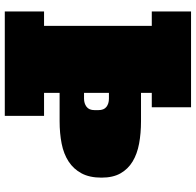

<svg xmlns="http://www.w3.org/2000/svg" viewBox="-28 -790 818 802"><g transform="rotate(90 381.0 -389.0)"><path d="M28 -778H428V-614H368V-569H486Q537 -569 580 -561Q623 -553 654.5 -534Q686 -515 704 -483.5Q722 -452 722 -404Q722 -354 704 -320.5Q686 -287 654.5 -266.5Q623 -246 580 -237.5Q537 -229 486 -229H368V-164H464V0H28V-164H88V-614H28ZM392 -331Q412 -331 426 -341.5Q440 -352 440 -375V-391Q440 -414 426.5 -424.5Q413 -435 392 -435H368V-331Z"/></g></svg>

Font: Alfa Slab One
Style: Regular
Weight: 400
Designer: JM Sole
Foundry: JM Sole
Version: Version 1.001